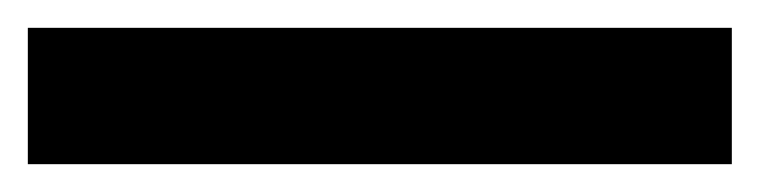

<svg xmlns="http://www.w3.org/2000/svg" viewBox="-23 -878 546 138"><path d="M503 -760V-858H-3V-760Z"/></svg>

Font: Noto Sans Adlam
Style: Bold
Weight: 700
Designer: Mark Jamra, Neil Patel
Foundry: JamraPatel LLC
Version: Version 3.001